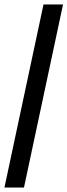

<svg xmlns="http://www.w3.org/2000/svg" viewBox="-25 -769 304 865"><path d="M171 -749H259L83 76H-5Z"/></svg>

Font: Decalotype SemiBold Italic
Style: Regular
Weight: 600
Italic angle: -12°
Designer: Alfredo Marco Pradil
Foundry: Alfredo Marco Pradil
Version: Version 1.0